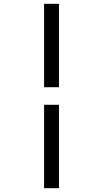

<svg xmlns="http://www.w3.org/2000/svg" viewBox="-20 -843 540 1006"><path d="M211 -386V-823H289V-386ZM211 143V-294H289V143Z"/></svg>

Font: Iosevka
Style: Regular
Weight: 400
Monospace: yes
Designer: Belleve Invis
Foundry: Belleve Invis
Version: Version 33.2.3; ttfautohint (v1.8.4)